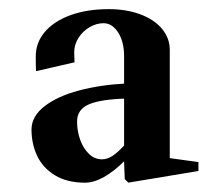

<svg xmlns="http://www.w3.org/2000/svg" viewBox="-20 -727 472 412"><path d="M47.6 -449.1Q47.6 -477.2 75.4 -498.9Q103.2 -520.5 149.4 -532.8Q195.6 -545.1 251.6 -547.9L246.3 -542.1V-605.9Q246.3 -637.3 233.6 -657.2Q220.8 -677.2 202.1 -677.2Q186.8 -677.2 172.3 -668.7Q157.8 -660.2 148.7 -646.2Q139.6 -632.1 139.2 -615.7Q139.5 -602.7 139.9 -593.3L57.4 -574.3Q56.7 -581.8 56.7 -605.9Q56.7 -635.6 76.2 -658.5Q95.7 -681.5 131.3 -694.5Q166.9 -707.4 213.4 -707.4Q251.3 -707.4 281.2 -696.2Q311.1 -685 327.7 -665.1Q344.3 -645.1 344.3 -619.9V-382L338.4 -388.5L405.8 -379.2V-360.1L255.5 -335.1L247.7 -342.7L246 -386.8L249.5 -383.9Q200.7 -335 162.4 -335Q123.7 -335 97.7 -351Q71.7 -366.9 59.7 -392.7Q47.6 -418.4 47.6 -449.1ZM249.9 -418.6 246.3 -408.8V-525.1L253 -515.5Q198 -514.3 171.7 -503.5Q145.4 -492.6 145.4 -466.3Q145.4 -445 152.3 -426.4Q159.2 -407.7 171.3 -396.4Q183.4 -385.1 198.8 -385.1Q210.3 -385.1 222.1 -392.9Q233.8 -400.7 249.9 -418.6Z"/></svg>

Font: Wittgenstein
Style: Regular
Weight: 400
Designer: Jörg Drees
Foundry: Jörg Drees
Version: Version 1.003;Glyphs 3.1.2 (3151)